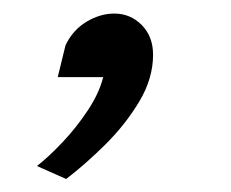

<svg xmlns="http://www.w3.org/2000/svg" viewBox="-20 -140 348 289"><path d="M66.9 -23.9 78.6 -71.8Q89.4 -94.7 110.1 -107.2Q130.9 -119.6 151.9 -119.6Q176.3 -119.6 193.4 -102.3Q210.4 -85 210.4 -57.6Q210.4 -22 189.7 12.7Q168.9 47.4 138.7 77.4Q108.4 107.4 79.6 129.4L35.6 109.9Q53.2 96.2 74.2 74Q95.2 51.8 112.3 25.9Q129.4 0 135.3 -23.9Z"/></svg>

Font: Andika
Style: Italic
Weight: 400
Italic angle: -14°
Designer: Victor Gaultney, Annie Olsen, Julie Remington, Don Collingsworth, Eric Hays, Becca Hirsbrunner
Foundry: SIL International
Version: Version 6.101